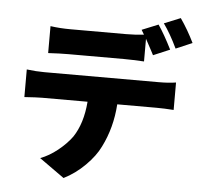

<svg xmlns="http://www.w3.org/2000/svg" viewBox="-62 -956 1132 1095"><g transform="rotate(5 504.0 -408.5)"><path d="M1007.8 -755.9 914.1 -715.8Q875 -797.9 835 -853.5L928.7 -891.6Q972.7 -828.1 1007.8 -755.9ZM626 -630.9H308.6Q258.8 -630.9 192.4 -627V-781.2Q247.1 -773.4 308.6 -773.4H626Q677.7 -773.4 727.5 -779.3Q720.7 -792 711.9 -805.7L805.7 -843.8Q841.8 -791 883.8 -707L789.1 -667Q783.2 -678.7 775.4 -693.4Q767.6 -708 757.3 -727.1Q747.1 -746.1 741.2 -756.8V-627Q667 -630.9 626 -630.9ZM179.7 -516.6H835Q893.6 -516.6 933.6 -523.4V-366.2Q878.9 -370.1 835 -370.1H610.4Q601.6 -235.4 544.9 -123Q518.6 -68.4 463.4 -13.2Q408.2 42 341.8 75.2L199.2 -26.4Q249 -44.9 297.4 -83.5Q345.7 -122.1 377 -165Q430.7 -245.1 440.4 -370.1H179.7Q150.4 -370.1 79.1 -365.2V-523.4Q133.8 -516.6 179.7 -516.6Z"/></g></svg>

Font: GenEi Gothic M Heavy
Style: Regular
Weight: 800
Designer: o_tamon (Modified); [Source Han Sans]
Ryoko NISHIZUKA  (kana & ideographs); Paul D. Hunt (Latin, Greek & Cyrillic); Wenl
Version: Version 1.1a;Original Version 1.004